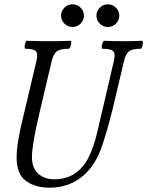

<svg xmlns="http://www.w3.org/2000/svg" viewBox="-20 -857 683 890"><path d="M210 13Q143 13 100 -18.5Q57 -50 57 -128Q57 -157 62 -190.5Q67 -224 76 -266L149 -575Q157 -608 146.5 -619.5Q136 -631 98 -631Q94 -631 94 -640.5Q94 -650 97.5 -659Q101 -668 105 -668Q131 -667 156 -666.5Q181 -666 206 -666Q231 -666 256 -666.5Q281 -667 306 -668Q311 -668 310.5 -659Q310 -650 306.5 -640.5Q303 -631 298 -631Q260 -631 244 -619.5Q228 -608 220 -575L163 -334Q145 -258 136.5 -207Q128 -156 128 -130Q128 -77 157.5 -51.5Q187 -26 230 -26Q288 -26 327 -52.5Q366 -79 390.5 -127.5Q415 -176 430 -241L508 -575Q516 -608 505 -619.5Q494 -631 455 -631Q451 -631 451.5 -640.5Q452 -650 455.5 -659Q459 -668 463 -668Q486 -667 507.5 -666.5Q529 -666 551 -666Q573 -666 594.5 -666.5Q616 -667 638 -668Q643 -668 642.5 -659Q642 -650 639 -640.5Q636 -631 631 -631Q594 -631 578.5 -619.5Q563 -608 555 -575L521 -431Q499 -334 479.5 -265.5Q460 -197 445 -159Q413 -77 352.5 -32Q292 13 210 13ZM316 -732Q294 -732 278.5 -747.5Q263 -763 263 -785Q263 -806 278.5 -821.5Q294 -837 316 -837Q338 -837 353.5 -821.5Q369 -806 369 -785Q369 -763 353.5 -747.5Q338 -732 316 -732ZM480 -732Q458 -732 442.5 -747.5Q427 -763 427 -785Q427 -806 442.5 -821.5Q458 -837 480 -837Q502 -837 517.5 -821.5Q533 -806 533 -785Q533 -763 517.5 -747.5Q502 -732 480 -732Z"/></svg>

Font: Junicode Two Beta Condensed
Style: Italic
Weight: 400
Width: 3
Italic angle: -9°
Version: Version 1.053; ttfautohint (v1.8.4)